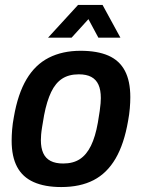

<svg xmlns="http://www.w3.org/2000/svg" viewBox="-20 -743 573 775"><path d="M227 12Q161 12 116 -8Q71 -28 49 -69.5Q27 -111 27 -175Q27 -196 29 -220.5Q31 -245 36 -271Q52 -364 87 -423Q122 -482 177 -510Q232 -538 305 -538Q373 -538 417.5 -518.5Q462 -499 484 -457.5Q506 -416 506 -351Q506 -330 504 -306Q502 -282 497 -255Q481 -162 446.5 -103Q412 -44 358 -16Q304 12 227 12ZM235 -83Q275 -83 302 -100.5Q329 -118 347 -154.5Q365 -191 375 -248Q380 -277 382.5 -295Q385 -313 386 -325.5Q387 -338 387 -347Q387 -380 377.5 -401Q368 -422 348.5 -432.5Q329 -443 298 -443Q258 -443 231 -425.5Q204 -408 186.5 -371.5Q169 -335 158 -278Q153 -249 150 -230.5Q147 -212 146 -199.5Q145 -187 145 -177Q145 -146 154.5 -125Q164 -104 184 -93.5Q204 -83 235 -83ZM174 -591 295 -723H394L466 -591H377L318 -701H369L269 -591Z"/></svg>

Font: Archivo SemiCondensed SemiBold
Style: Italic
Weight: 600
Width: 4
Italic angle: -10°
Designer: Hector Gatti
Foundry: Omnibus-Type
Version: Version 2.001